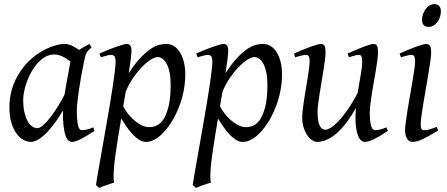

<svg xmlns="http://www.w3.org/2000/svg" viewBox="-20 -671 2178 935"><path d="M294.4 -210.4Q297.9 -232.4 302 -256.1Q306.2 -279.8 310.3 -301.8Q314.5 -323.7 317.6 -342Q320.8 -360.4 322.8 -371.1Q315.4 -377 306.6 -383.1Q297.9 -389.2 287.8 -394.3Q277.8 -399.4 266.8 -402.6Q255.9 -405.8 244.1 -405.8Q221.7 -405.8 201.9 -394.8Q182.1 -383.8 165.3 -365.7Q148.4 -347.7 135 -324.5Q121.6 -301.3 112.3 -276.6Q103 -252 97.9 -228Q92.8 -204.1 92.8 -185.1Q92.8 -153.3 98.1 -127.9Q103.5 -102.5 112.8 -84.5Q122.1 -66.4 134.8 -56.6Q147.5 -46.9 162.1 -46.9Q173.8 -46.9 190.7 -61.8Q207.5 -76.7 225.8 -100.3Q244.1 -124 262.2 -153.1Q280.3 -182.1 294.4 -210.4ZM439.9 -33.2Q397.5 -5.4 371.3 7.3Q345.2 20 331.1 20Q322.3 20 314.2 13.9Q306.2 7.8 299.8 -9Q293.5 -25.9 289.8 -55.7Q286.1 -85.4 286.1 -132.8Q273.4 -110.4 255.1 -83.7Q236.8 -57.1 215.8 -33.9Q194.8 -10.7 172.6 4.6Q150.4 20 129.9 20Q113.8 20 95.5 10.7Q77.1 1.5 61.8 -18.8Q46.4 -39.1 36.1 -71Q25.9 -103 25.9 -148.9Q25.9 -187.5 34.9 -224.4Q43.9 -261.2 62 -294.9Q80.1 -328.6 106.2 -358.2Q132.3 -387.7 167 -411.1Q180.2 -419.9 196 -428.2Q211.9 -436.5 228.8 -442.9Q245.6 -449.2 262.2 -453.1Q278.8 -457 293.9 -457Q304.2 -457 314 -454.3Q323.7 -451.7 332.8 -447.3Q341.8 -442.9 350.1 -437.7Q358.4 -432.6 365.7 -427.7Q377 -436 389.6 -443.1Q402.3 -450.2 416 -457L425.8 -439.9Q417.5 -433.1 412.1 -427.7Q406.7 -422.4 402.6 -415.3Q398.4 -408.2 395.5 -397.9Q392.6 -387.7 389.2 -371.1Q381.8 -335.9 375.2 -299.1Q368.7 -262.2 364 -229.5Q359.4 -196.8 356.7 -171.9Q354 -147 354 -136.2Q354 -108.4 355.7 -89.4Q357.4 -70.3 360.4 -58.8Q363.3 -47.4 367.7 -42.2Q372.1 -37.1 377.9 -37.1Q387.7 -37.1 401.1 -39.8Q414.6 -42.5 434.1 -50.8Z M748 -393.1Q734.9 -393.1 714.8 -380.9Q694.8 -368.7 672.9 -346.4Q650.9 -324.2 629.4 -293.2Q607.9 -262.2 592.3 -224.6L580.1 -153.3Q587.4 -138.7 600.6 -120.8Q613.8 -103 630.9 -87.6Q647.9 -72.3 667.5 -62Q687 -51.8 707 -51.8Q733.4 -51.8 753.7 -66.2Q773.9 -80.6 785.2 -106.9Q793.9 -126 799.3 -146.7Q804.7 -167.5 807.1 -187.7Q809.6 -208 810.3 -226.6Q811 -245.1 811 -259.8Q811 -293.9 805.7 -319.1Q800.3 -344.2 791.3 -360.6Q782.2 -377 771 -385Q759.8 -393.1 748 -393.1ZM620.1 -424.8Q620.1 -410.2 616.9 -383.8Q613.8 -357.4 606.9 -314.5Q638.2 -362.8 665.5 -391.1Q692.9 -419.4 715.6 -434.1Q738.3 -448.7 756.8 -452.9Q775.4 -457 790 -457Q809.1 -457 825.7 -447.3Q842.3 -437.5 855 -418.2Q867.7 -398.9 875 -370.8Q882.3 -342.8 882.3 -306.2Q882.3 -257.3 868.7 -202.6Q855 -147.9 824.2 -91.8Q813 -72.3 798.6 -52.5Q784.2 -32.7 767.1 -16.6Q750 -0.5 730.7 9.8Q711.4 20 690.4 20Q673.8 20 658 10Q642.1 0 626.7 -16.1Q611.3 -32.2 597.2 -52.7Q583 -73.2 570.3 -93.8L555.2 -2.9Q538.6 97.7 534.7 151.1Q530.8 204.6 536.1 218.3Q528.8 220.2 519 223.4Q509.3 226.6 498.8 230.2Q488.3 233.9 478.8 237.5Q469.2 241.2 462.9 244.1L447.3 230Q449.2 215.8 454.3 186Q459.5 156.2 466.6 116.2Q473.6 76.2 481.9 28.8Q490.2 -18.6 498.8 -67.4Q507.3 -116.2 515.4 -164.1Q523.4 -211.9 529.5 -252.7Q535.6 -293.5 539.3 -324.5Q543 -355.5 543 -371.1Q543 -382.3 541 -388.9Q539.1 -395.5 535.6 -398.7Q532.2 -401.9 528.3 -402.8Q524.4 -403.8 520 -403.8Q515.6 -403.8 507.6 -402.1Q499.5 -400.4 491.2 -397.9Q481.9 -395.5 471.2 -392.1L464.4 -410.2Q484.9 -419.4 505.9 -428Q526.9 -436.5 545.2 -442.9Q563.5 -449.2 577.4 -453.1Q591.3 -457 597.2 -457Q606.9 -457 613.5 -450.4Q620.1 -443.8 620.1 -424.8Z M1219.2 -393.1Q1206.1 -393.1 1186 -380.9Q1166 -368.7 1144 -346.4Q1122.1 -324.2 1100.6 -293.2Q1079.1 -262.2 1063.5 -224.6L1051.3 -153.3Q1058.6 -138.7 1071.8 -120.8Q1085 -103 1102.1 -87.6Q1119.1 -72.3 1138.7 -62Q1158.2 -51.8 1178.2 -51.8Q1204.6 -51.8 1224.9 -66.2Q1245.1 -80.6 1256.3 -106.9Q1265.1 -126 1270.5 -146.7Q1275.9 -167.5 1278.3 -187.7Q1280.8 -208 1281.5 -226.6Q1282.2 -245.1 1282.2 -259.8Q1282.2 -293.9 1276.9 -319.1Q1271.5 -344.2 1262.5 -360.6Q1253.4 -377 1242.2 -385Q1231 -393.1 1219.2 -393.1ZM1091.3 -424.8Q1091.3 -410.2 1088.1 -383.8Q1085 -357.4 1078.1 -314.5Q1109.4 -362.8 1136.7 -391.1Q1164.1 -419.4 1186.8 -434.1Q1209.5 -448.7 1228 -452.9Q1246.6 -457 1261.2 -457Q1280.3 -457 1296.9 -447.3Q1313.5 -437.5 1326.2 -418.2Q1338.9 -398.9 1346.2 -370.8Q1353.5 -342.8 1353.5 -306.2Q1353.5 -257.3 1339.8 -202.6Q1326.2 -147.9 1295.4 -91.8Q1284.2 -72.3 1269.8 -52.5Q1255.4 -32.7 1238.3 -16.6Q1221.2 -0.5 1201.9 9.8Q1182.6 20 1161.6 20Q1145 20 1129.2 10Q1113.3 0 1097.9 -16.1Q1082.5 -32.2 1068.4 -52.7Q1054.2 -73.2 1041.5 -93.8L1026.4 -2.9Q1009.8 97.7 1005.9 151.1Q1002 204.6 1007.3 218.3Q1000 220.2 990.2 223.4Q980.5 226.6 970 230.2Q959.5 233.9 950 237.5Q940.4 241.2 934.1 244.1L918.5 230Q920.4 215.8 925.5 186Q930.7 156.2 937.7 116.2Q944.8 76.2 953.1 28.8Q961.4 -18.6 970 -67.4Q978.5 -116.2 986.6 -164.1Q994.6 -211.9 1000.7 -252.7Q1006.8 -293.5 1010.5 -324.5Q1014.2 -355.5 1014.2 -371.1Q1014.2 -382.3 1012.2 -388.9Q1010.3 -395.5 1006.8 -398.7Q1003.4 -401.9 999.5 -402.8Q995.6 -403.8 991.2 -403.8Q986.8 -403.8 978.8 -402.1Q970.7 -400.4 962.4 -397.9Q953.1 -395.5 942.4 -392.1L935.5 -410.2Q956.1 -419.4 977.1 -428Q998 -436.5 1016.4 -442.9Q1034.7 -449.2 1048.6 -453.1Q1062.5 -457 1068.4 -457Q1078.1 -457 1084.7 -450.4Q1091.3 -443.8 1091.3 -424.8Z M1868.7 -33.2Q1829.1 -6.8 1801.5 6.6Q1773.9 20 1755.4 20Q1746.1 20 1737.1 11.5Q1728 2.9 1721.4 -16.6Q1714.8 -36.1 1712.2 -67.6Q1709.5 -99.1 1712.9 -145Q1692.9 -108.9 1670.7 -78.6Q1648.4 -48.3 1624.5 -26.4Q1600.6 -4.4 1575.2 7.8Q1549.8 20 1523.4 20Q1513.7 20 1501.2 12.5Q1488.8 4.9 1477.8 -10.3Q1466.8 -25.4 1459.2 -47.9Q1451.7 -70.3 1451.7 -100.1Q1451.7 -114.7 1454.3 -137.2Q1457 -159.7 1460.9 -185.5Q1464.8 -211.4 1469.7 -239.3Q1474.6 -267.1 1478.5 -292.5Q1482.4 -317.9 1485.1 -338.4Q1487.8 -358.9 1487.8 -371.1Q1487.8 -382.3 1486.3 -388.9Q1484.9 -395.5 1482.2 -398.7Q1479.5 -401.9 1475.8 -402.8Q1472.2 -403.8 1467.8 -403.8Q1463.4 -403.8 1455.1 -402.1Q1446.8 -400.4 1438.5 -397.9Q1428.7 -395.5 1417.5 -392.1L1411.6 -410.2Q1432.1 -419.4 1452.9 -428Q1473.6 -436.5 1491.2 -442.9Q1508.8 -449.2 1522.2 -453.1Q1535.6 -457 1541.5 -457Q1555.7 -457 1560.5 -447.8Q1565.4 -438.5 1565.4 -416Q1565.4 -401.9 1562.5 -378.9Q1559.6 -356 1555.2 -328.6Q1550.8 -301.3 1545.9 -272Q1541 -242.7 1536.6 -215.3Q1532.2 -188 1529.3 -165Q1526.4 -142.1 1526.4 -127.9Q1526.4 -81.1 1536.4 -60.1Q1546.4 -39.1 1564.5 -39.1Q1574.2 -39.1 1590.3 -48.6Q1606.4 -58.1 1627 -79.3Q1647.5 -100.6 1671.6 -134.8Q1695.8 -168.9 1721.7 -218.3Q1725.1 -239.3 1728.8 -260.5Q1732.4 -281.7 1735.8 -301.5Q1739.3 -321.3 1741.5 -339.1Q1743.7 -356.9 1743.7 -371.1Q1743.7 -382.3 1742.4 -388.9Q1741.2 -395.5 1738.8 -398.7Q1736.3 -401.9 1733.2 -402.8Q1730 -403.8 1725.6 -403.8Q1721.2 -403.8 1713.6 -402.1Q1706.1 -400.4 1698.2 -397.9Q1689.5 -395.5 1679.7 -392.1L1672.4 -410.2Q1692.9 -419.4 1712.9 -428Q1732.9 -436.5 1749.8 -442.9Q1766.6 -449.2 1779.3 -453.1Q1792 -457 1798.3 -457Q1812 -457 1816.4 -447.8Q1820.8 -438.5 1820.8 -416Q1820.8 -401.9 1817.9 -379.2Q1814.9 -356.4 1810.5 -329.3Q1806.2 -302.2 1800.8 -272.7Q1795.4 -243.2 1791 -215.6Q1786.6 -188 1783.7 -164.1Q1780.8 -140.1 1780.8 -124Q1780.8 -79.6 1787.1 -58.3Q1793.5 -37.1 1805.7 -37.1Q1818.4 -37.1 1831.3 -40.3Q1844.2 -43.5 1861.8 -50.8Z M2113.8 -35.2Q2090.8 -21.5 2072.5 -11.2Q2054.2 -1 2039.1 6.1Q2023.9 13.2 2011.7 16.6Q1999.5 20 1988.8 20Q1972.2 20 1962.4 4.6Q1952.6 -10.7 1952.6 -37.1Q1952.6 -51.8 1956.3 -78.9Q1960 -106 1965.3 -138.9Q1970.7 -171.9 1977.1 -207.8Q1983.4 -243.7 1988.8 -276.1Q1994.1 -308.6 1997.8 -333.7Q2001.5 -358.9 2001.5 -371.1Q2001.5 -382.3 2000 -388.9Q1998.5 -395.5 1996.1 -398.7Q1993.7 -401.9 1989.7 -402.8Q1985.8 -403.8 1981.4 -403.8Q1977.5 -403.8 1969.5 -402.1Q1961.4 -400.4 1953.1 -397.9Q1943.8 -395.5 1932.6 -392.1L1925.8 -410.2Q1946.3 -419.4 1966.6 -428Q1986.8 -436.5 2004.4 -442.9Q2022 -449.2 2035.2 -453.1Q2048.3 -457 2054.7 -457Q2068.4 -457 2074 -447.8Q2079.6 -438.5 2079.6 -416Q2079.6 -401.9 2075.9 -374.3Q2072.3 -346.7 2066.4 -312.5Q2060.5 -278.3 2054.2 -241Q2047.9 -203.6 2042 -169.4Q2036.1 -135.3 2032.5 -107.7Q2028.8 -80.1 2028.8 -65.9Q2028.8 -50.8 2032 -43.9Q2035.2 -37.1 2043.5 -37.1Q2058.6 -37.1 2072.5 -41Q2086.4 -44.9 2106.4 -53.2ZM2127 -616.2Q2127 -602.5 2122.8 -589.1Q2118.7 -575.7 2110.8 -564.7Q2103 -553.7 2091.8 -546.9Q2080.6 -540 2066.9 -540Q2051.8 -540 2043.5 -548.8Q2035.2 -557.6 2035.2 -574.2Q2035.2 -587.4 2039.6 -600.8Q2043.9 -614.3 2051.8 -625.5Q2059.6 -636.7 2070.6 -643.8Q2081.5 -650.9 2095.2 -650.9Q2110.4 -650.9 2118.7 -641.8Q2127 -632.8 2127 -616.2Z"/></svg>

Font: Gentium Plus Cyr
Style: Italic
Weight: 400
Italic angle: -8°
Designer: J. Victor Gaultney, Annie Olsen, Iska Routamaa, Becca Hirsbrunner
Foundry: SIL International
Version: Version 5.000